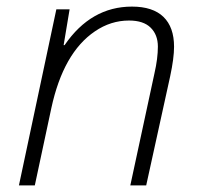

<svg xmlns="http://www.w3.org/2000/svg" viewBox="-20 -559 598 579"><path d="M445.8 -337.9Q456.1 -382.8 456.1 -418.5Q456.1 -454.1 434.3 -475.6Q412.6 -497.1 369.1 -497.1Q314 -497.1 266.1 -464.4Q170.9 -399.9 134.8 -232.9L85 0H37.1L149.9 -530.8H189.9L171.9 -422.9H174.8Q254.4 -539.1 377.9 -539.1Q440.9 -539.1 472.9 -508.1Q504.9 -477.1 504.9 -418Q504.9 -383.8 493.2 -329.1L420.9 0H373Z"/></svg>

Font: Open Sans Hebrew Light
Style: Italic
Weight: 300
Italic angle: -12°
Foundry: Ascender Corporation, Yanek Iontef
Version: Version 2.001;PS 002.001;hotconv 1.0.70;makeotf.lib2.5.58329